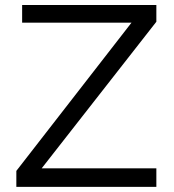

<svg xmlns="http://www.w3.org/2000/svg" viewBox="-20 -726 676 746"><path d="M587.5 0H43.5V-62L491 -638H66V-706.5H587.5V-641.5L142 -72H587.5Z"/></svg>

Font: Acari Sans
Style: Regular
Weight: 400
Designer: Alfredo Marco Pradil and Stefan Peev (font) & Cristiano Sobral (main changes)
Foundry: Alfredo Marco Pradil and Stefan Peev (font) & Cristiano Sobral (main changes)
Version: Version 1.063; ttfautohint (v1.8.3)